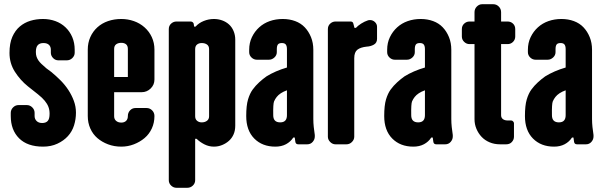

<svg xmlns="http://www.w3.org/2000/svg" viewBox="-20 -684 2858 910"><path d="M340 -150Q340 -119 331 -90Q322 -61 302 -39Q282 -17 252 -3Q222 11 184 11Q110 11 70.5 -28.5Q31 -68 31 -134V-149Q31 -164 42 -175Q53 -186 68 -186H107Q122 -186 133 -175Q144 -164 144 -149V-134Q144 -120 153.5 -110.5Q163 -101 180 -101Q197 -101 206 -110.5Q215 -120 215 -145Q215 -163 209.5 -177.5Q204 -192 192 -206.5Q180 -221 160 -237Q140 -253 112 -275Q76 -304 50.5 -344Q25 -384 25 -433Q25 -479 38.5 -509.5Q52 -540 74 -558.5Q96 -577 124 -585.5Q152 -594 184 -594Q215 -594 242.5 -584Q270 -574 290.5 -554.5Q311 -535 322.5 -508Q334 -481 334 -448V-434Q334 -420 323 -409Q312 -398 296 -398H257Q242 -398 231.5 -409Q221 -420 221 -434V-448Q221 -463 212 -471.5Q203 -480 186 -480Q168 -480 159 -470Q150 -460 150 -438Q150 -425 153 -416Q156 -407 161.5 -398.5Q167 -390 176.5 -381Q186 -372 200 -360L223 -343Q245 -325 266.5 -303.5Q288 -282 304 -257.5Q320 -233 330 -206Q340 -179 340 -150Z M586 -452Q586 -467 577.5 -474Q569 -481 555 -481Q540 -481 530.5 -474Q521 -467 521 -452V-319H586ZM712 -134Q712 -102 699.5 -75Q687 -48 665 -29.5Q643 -11 614.5 0Q586 11 555 11Q521 11 492 0Q463 -11 441.5 -29.5Q420 -48 408 -75Q396 -102 396 -134V-449Q396 -481 408 -508Q420 -535 441.5 -554.5Q463 -574 492 -584Q521 -594 555 -594Q586 -594 614.5 -584Q643 -574 665 -554.5Q687 -535 699.5 -508Q712 -481 712 -449V-307Q712 -282 694 -264.5Q676 -247 651 -247H521V-133Q521 -119 530.5 -111Q540 -103 555 -103Q569 -103 577.5 -111Q586 -119 586 -134Q586 -150 596.5 -161Q607 -172 622 -172H675Q690 -172 701 -161Q712 -150 712 -134Z M971 -451Q971 -466 961 -473Q951 -480 936 -480Q923 -480 914 -473Q905 -466 905 -451V-133Q905 -119 914 -111.5Q923 -104 936 -104Q951 -104 961 -111.5Q971 -119 971 -133ZM1095 -89Q1095 -65 1087 -47Q1079 -29 1065 -16.5Q1051 -4 1032.5 3.5Q1014 11 994 11Q970 11 948.5 0Q927 -11 912 -26H905V170Q905 185 894 195.5Q883 206 868 206H816Q802 206 791 195.5Q780 185 780 170V-546Q780 -562 791 -572Q802 -582 816 -582H883Q894 -582 898 -572L900 -558H907Q922 -575 945.5 -584.5Q969 -594 994 -594Q1014 -594 1032.5 -587.5Q1051 -581 1065 -568.5Q1079 -556 1087 -537Q1095 -518 1095 -496Z M1340 -256Q1323 -250 1311 -242Q1299 -234 1291.5 -224.5Q1284 -215 1279 -203.5Q1274 -192 1275 -138Q1275 -104 1308 -104Q1340 -104 1340 -138ZM1472 -44Q1472 -42 1472 -37Q1472 -23 1462 -11.5Q1452 0 1436 0H1394Q1382 0 1380 -11L1377 -32H1370Q1357 -12 1335.5 -0.5Q1314 11 1285 11Q1223 11 1185 -27.5Q1147 -66 1147 -134Q1147 -184 1155.5 -212.5Q1164 -241 1177.5 -259.5Q1191 -278 1208.5 -294Q1226 -310 1243 -322Q1285 -348 1340 -364V-451Q1340 -466 1334.5 -473Q1329 -480 1316 -480Q1302 -480 1297 -473Q1292 -466 1292 -451V-437Q1292 -422 1280.5 -411.5Q1269 -401 1255 -401H1197Q1183 -401 1172 -411.5Q1161 -422 1161 -437V-448Q1161 -481 1174 -508Q1187 -535 1208.5 -554.5Q1230 -574 1258.5 -584Q1287 -594 1320 -594Q1352 -594 1379 -584Q1406 -574 1424.5 -554.5Q1443 -535 1454 -508Q1465 -481 1465 -448V-120Q1465 -101 1467 -82.5Q1469 -64 1472 -44Z M1767 -500Q1767 -481 1752 -472.5Q1737 -464 1718 -463Q1689 -460 1674 -448.5Q1659 -437 1659 -408V-36Q1659 -22 1648 -11Q1637 0 1622 0H1570Q1556 0 1545 -11Q1534 -22 1534 -36V-546Q1534 -562 1545 -572Q1556 -582 1570 -582H1642Q1653 -582 1655 -571L1660 -552H1667Q1676 -562 1691.5 -572Q1707 -582 1725 -588Q1729 -589 1733 -589Q1747 -589 1757 -579.5Q1767 -570 1767 -557Z M1994 -256Q1977 -250 1965 -242Q1953 -234 1945.5 -224.5Q1938 -215 1933 -203.5Q1928 -192 1929 -138Q1929 -104 1962 -104Q1994 -104 1994 -138ZM2126 -44Q2126 -42 2126 -37Q2126 -23 2116 -11.5Q2106 0 2090 0H2048Q2036 0 2034 -11L2031 -32H2024Q2011 -12 1989.5 -0.5Q1968 11 1939 11Q1877 11 1839 -27.5Q1801 -66 1801 -134Q1801 -184 1809.5 -212.5Q1818 -241 1831.5 -259.5Q1845 -278 1862.5 -294Q1880 -310 1897 -322Q1939 -348 1994 -364V-451Q1994 -466 1988.5 -473Q1983 -480 1970 -480Q1956 -480 1951 -473Q1946 -466 1946 -451V-437Q1946 -422 1934.5 -411.5Q1923 -401 1909 -401H1851Q1837 -401 1826 -411.5Q1815 -422 1815 -437V-448Q1815 -481 1828 -508Q1841 -535 1862.5 -554.5Q1884 -574 1912.5 -584Q1941 -594 1974 -594Q2006 -594 2033 -584Q2060 -574 2078.5 -554.5Q2097 -535 2108 -508Q2119 -481 2119 -448V-120Q2119 -101 2121 -82.5Q2123 -64 2126 -44Z M2422 -511Q2422 -496 2411.5 -485.5Q2401 -475 2386 -475H2355V-138Q2355 -126 2363.5 -119.5Q2372 -113 2386 -113H2403Q2408 -113 2412 -108.5Q2416 -104 2416 -100V-36Q2416 -22 2406 -11Q2396 0 2379 0H2350Q2323 0 2300.5 -9.5Q2278 -19 2262.5 -35.5Q2247 -52 2238 -73.5Q2229 -95 2229 -119V-475H2205Q2191 -475 2180 -485.5Q2169 -496 2169 -511V-546Q2169 -562 2180 -572Q2191 -582 2205 -582H2229V-626Q2229 -642 2240 -653Q2251 -664 2265 -664H2318Q2333 -664 2344 -653Q2355 -642 2355 -626V-582H2386Q2401 -582 2411.5 -572Q2422 -562 2422 -546Z M2661 -256Q2644 -250 2632 -242Q2620 -234 2612.5 -224.5Q2605 -215 2600 -203.5Q2595 -192 2596 -138Q2596 -104 2629 -104Q2661 -104 2661 -138ZM2793 -44Q2793 -42 2793 -37Q2793 -23 2783 -11.5Q2773 0 2757 0H2715Q2703 0 2701 -11L2698 -32H2691Q2678 -12 2656.5 -0.5Q2635 11 2606 11Q2544 11 2506 -27.5Q2468 -66 2468 -134Q2468 -184 2476.5 -212.5Q2485 -241 2498.5 -259.5Q2512 -278 2529.5 -294Q2547 -310 2564 -322Q2606 -348 2661 -364V-451Q2661 -466 2655.5 -473Q2650 -480 2637 -480Q2623 -480 2618 -473Q2613 -466 2613 -451V-437Q2613 -422 2601.5 -411.5Q2590 -401 2576 -401H2518Q2504 -401 2493 -411.5Q2482 -422 2482 -437V-448Q2482 -481 2495 -508Q2508 -535 2529.5 -554.5Q2551 -574 2579.5 -584Q2608 -594 2641 -594Q2673 -594 2700 -584Q2727 -574 2745.5 -554.5Q2764 -535 2775 -508Q2786 -481 2786 -448V-120Q2786 -101 2788 -82.5Q2790 -64 2793 -44Z"/></svg>

Font: H.H. Samuel
Style: Regular
Weight: 900
Width: 1
Designer: deFharo
Foundry: deFharo
Version: Version 1.009